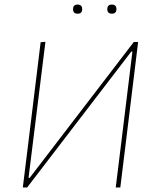

<svg xmlns="http://www.w3.org/2000/svg" viewBox="-20 -821 680 841"><path d="M300 -781Q300 -801 320 -801Q340 -801 340 -781Q340 -761 320 -761Q300 -761 300 -781ZM450 -781Q450 -801 470 -801Q490 -801 490 -781Q490 -761 470 -761Q450 -761 450 -781ZM80 0 104 -195 158 -636 179 -638 105 -42H110L566 -637H585L531 -195L507 0H487L511 -195L560 -595H555L99 0Z"/></svg>

Font: Alegreya Sans Thin
Style: Italic
Weight: 100
Italic angle: -7°
Designer: Juan Pablo del Peral
Foundry: Huerta Tipografica
Version: Version 2.007